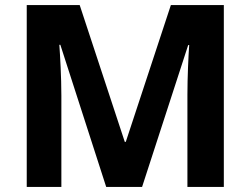

<svg xmlns="http://www.w3.org/2000/svg" viewBox="-20 -734 984 754"><path d="M397 0H538L719 -557H723C720 -516 716 -430 716 -362V0H859V-714H651L474 -177H470L293 -714H85V0H221V-358C221 -432 216 -517 213 -558H217Z"/></svg>

Font: Noto Sans Myanmar UI
Style: Bold
Weight: 700
Designer: Monotype Design Team
Foundry: Monotype Imaging Inc.
Version: Version 2.103